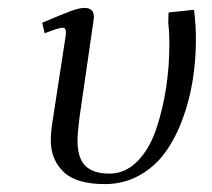

<svg xmlns="http://www.w3.org/2000/svg" viewBox="-20 -464 541 491"><path d="M87.9 -405.8Q142.6 -429.2 163.1 -436.5Q183.6 -443.8 195.8 -443.8Q220.2 -443.8 220.2 -420.9Q220.2 -419.4 219.7 -416.7Q219.2 -414.1 218.8 -409.4Q218.3 -404.8 217.8 -401.9L183.1 -162.1Q178.2 -122.1 178.2 -105Q178.2 -60.1 198.2 -40Q218.3 -20 259.8 -20Q300.3 -20 331.3 -51.5Q362.3 -83 379.4 -133.8Q396.5 -184.6 404.8 -239.5Q413.1 -294.4 413.1 -350.1Q413.1 -383.8 410.2 -405.8L411.1 -432.1L476.1 -439Q481 -402.8 481 -363.8Q481 -310.5 472.9 -259.3Q464.8 -208 446.8 -159.2Q428.7 -110.4 402.3 -74Q376 -37.6 336.2 -15.4Q296.4 6.8 248 6.8Q174.8 6.8 142.3 -24.7Q109.9 -56.2 109.9 -105Q109.9 -124.5 113.8 -149.9L147.9 -372.1Q150.9 -393.1 141.1 -393.1Q129.9 -393.1 94.2 -378.9Z"/></svg>

Font: Dehuti Alt
Style: Italic
Weight: 400
Version: Version 1.2